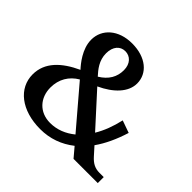

<svg xmlns="http://www.w3.org/2000/svg" viewBox="-174 -908 1115 1115"><g transform="rotate(45 383.5 -350.0)"><path d="M132 -562C132 -486 189 -419 212 -394C106 -345 34 -278 34 -179C34 -66 135 15 290 15C370 15 440 -11 500 -58L549 0H748V-49H713C676 -49 650 -63 623 -93L579 -142C616 -194 646 -259 669 -333L593 -360C579 -298 558 -242 530 -196L349 -395C440 -437 501 -499 501 -571C501 -653 430 -715 316 -715C204 -715 132 -649 132 -562ZM161 -198C161 -266 193 -319 249 -352L457 -108C413 -72 362 -51 305 -51C217 -51 161 -114 161 -198ZM249 -567C249 -622 278 -655 320 -655C360 -655 392 -624 392 -571C392 -516 367 -471 311 -437C283 -468 249 -508 249 -567Z"/></g></svg>

Font: LT Superior Serif Semibold
Style: Regular
Weight: 600
Designer: Daniel Lyons
Foundry: LyonsType
Version: Version 2.120;FEAKit 1.0